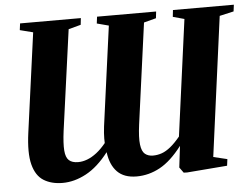

<svg xmlns="http://www.w3.org/2000/svg" viewBox="-53 -810 1173 892"><g transform="rotate(-5 534.0 -364.0)"><path d="M204.5 12.5Q152.5 12.5 116.5 -9.8Q80.5 -32 66.5 -85.8Q52.5 -139.5 65.5 -234.5L128.5 -696.5L67.5 -712L71.5 -743H355L351.5 -712L294 -696.5L229.5 -227.5Q222 -169.5 224.5 -136.8Q227 -104 241.8 -90.8Q256.5 -77.5 284.5 -77.5Q305.5 -77.5 327.2 -85.8Q349 -94 371.2 -111.2Q393.5 -128.5 415 -155Q414.5 -164.5 414.5 -176.2Q414.5 -188 415.5 -201.8Q416.5 -215.5 418.5 -232.5L481.5 -697L426.5 -711.5L430.5 -743H706L702.5 -712L645.5 -697L581.5 -226.5Q573.5 -166 577.5 -133.8Q581.5 -101.5 596.2 -89.5Q611 -77.5 633.5 -77.5Q654.5 -77.5 674.5 -84.5Q694.5 -91.5 715.8 -108.8Q737 -126 761 -155L834 -697L781 -711.5L784.5 -743H1068.5L1064.5 -712L998.5 -697L911.5 -46.5L976 -31L972 -0.5L784.5 14.5L768.5 14L750 -11.5L762 -111.5Q710.5 -44 658.5 -15.8Q606.5 12.5 549.5 12.5Q491 12.5 459.2 -20Q427.5 -52.5 420 -112Q369.5 -46.5 314.5 -17Q259.5 12.5 204.5 12.5Z"/></g></svg>

Font: Merriweather 96pt ExtraBold
Style: Italic
Weight: 800
Italic angle: -7.8°
Version: Version 2.101